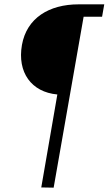

<svg xmlns="http://www.w3.org/2000/svg" viewBox="-20 -717 513 884"><path d="M244 -282 170 146 227 147 365 -640H450L460 -697H342C206 -697 103 -634 81 -510C59 -384 124 -293 244 -282Z"/></svg>

Font: Fixel Text 20240404 Light
Style: Italic
Weight: 300
Width: 4
Italic angle: -10°
Designer: AlfaBravo + MacPaw
Foundry: Kyrylo Tkachov, Marchela Mozhyna, Serhii Makarenko, Maria Weinstein, Zakhar Kryvoshyya
Version: Version 1.211;Glyphs 3.2 (3225)